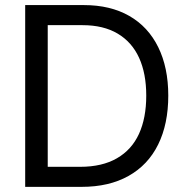

<svg xmlns="http://www.w3.org/2000/svg" viewBox="-20 -727 725 747"><path d="M127.1 0V-78H292.1Q377.4 -78 434.9 -111.2Q492.4 -144.3 520.7 -206.1Q549 -268 549 -355Q549 -441 521.1 -502.2Q493.1 -563.5 437.7 -596.3Q382.3 -629.1 301.1 -629.1H122.9V-707.2H306.6Q409.2 -707.2 482.9 -665.1Q556.6 -622.9 595.6 -543.5Q634.7 -464.1 634.7 -355Q634.7 -244.5 595.3 -164.7Q555.9 -84.9 480.1 -42.5Q404.4 0 297.7 0ZM165.7 0H78V-707.2H165.7Z"/></svg>

Font: Pretendard Variable
Style: Regular
Weight: 400
Designer: Base glyphs from Inter by Rasmus Andersson; Hangul glyphs from Noto Sans CJK(Source Han Sans) by Jang Soo-young and Kang
Foundry: Kil Hyung-jin
Version: Version 1.100;FEAKit 1.0